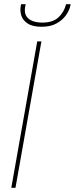

<svg xmlns="http://www.w3.org/2000/svg" viewBox="-20 -898 358 918"><path d="M34 0 158 -700H178L54 0ZM179 -770Q136 -770 112.5 -785.5Q89 -801 82 -823.5Q75 -846 79 -868L81 -878H103Q91 -833 113.5 -811.5Q136 -790 183 -790Q232 -790 259 -814.5Q286 -839 296 -878H318L316 -869Q311 -847 294.5 -824Q278 -801 249.5 -785.5Q221 -770 179 -770Z"/></svg>

Font: DM Sans 24pt Thin
Style: Italic
Weight: 250
Italic angle: -10°
Designer: Colophon Foundry, Jonny Pinhorn
Foundry: Colophon Foundry
Version: Version 4.004;gftools[0.9.30]